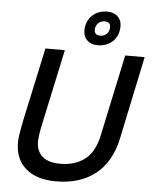

<svg xmlns="http://www.w3.org/2000/svg" viewBox="-62 -995 842 1062"><g transform="rotate(5 359.0 -464.0)"><path d="M289 16Q180 16 120.5 -36Q61 -88 61 -179Q61 -195 64 -218Q67 -241 71.5 -264Q76 -287 79 -303L167 -711H275L185 -292Q171 -227 171 -194Q171 -142 204 -112.5Q237 -83 305 -83Q384 -83 439 -123.5Q494 -164 514 -260L610 -711H718L621 -250Q593 -119 507.5 -51.5Q422 16 289 16ZM451 -754Q417 -754 395 -774.5Q373 -795 373 -828Q373 -879 405.5 -911.5Q438 -944 492 -944Q527 -944 548.5 -923.5Q570 -903 570 -870Q570 -819 537.5 -786.5Q505 -754 451 -754ZM463 -808Q485 -808 499 -822.5Q513 -837 513 -860Q513 -889 480 -889Q459 -889 444.5 -874.5Q430 -860 430 -838Q430 -808 463 -808Z"/></g></svg>

Font: Geist Medium
Style: Italic
Weight: 500
Italic angle: -12°
Designer: Basement.studio, Andrés Briganti, Mateo Zaragoza
Foundry: Basement.studio, Vercel, Andrés Briganti, Guido Ferreyra, Mateo Zaragoza
Version: Version 1.500; ttfautohint (v1.8.4.7-5d5b)